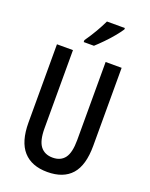

<svg xmlns="http://www.w3.org/2000/svg" viewBox="-172 -1028 878 1127"><g transform="rotate(20 267.0 -465.0)"><path d="M469 -227Q469 -105 418 -47.5Q367 10 267 10Q169 10 117 -48Q65 -106 65 -226V-714H165V-226Q165 -148 191.5 -114Q218 -80 268 -80Q318 -80 343.5 -114Q369 -148 369 -227V-714H469ZM407 -931Q394 -911 370.5 -882.5Q347 -854 320 -826.5Q293 -799 272 -780H208V-792Q236 -832 257.5 -869Q279 -906 295 -940H407Z"/></g></svg>

Font: Noto Sans Ethiopic ExtraCondensed Medium
Style: Regular
Weight: 500
Width: 2
Designer: Monotype Design Team
Foundry: Monotype Imaging Inc.
Version: Version 2.102; ttfautohint (v1.8.4.7-5d5b)